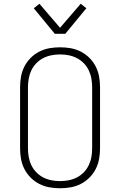

<svg xmlns="http://www.w3.org/2000/svg" viewBox="-20 -995 640 1023"><path d="M300 8Q271 8 243 3Q215 -2 189.5 -15Q164 -28 143.5 -48.5Q123 -69 110 -94.5Q97 -120 92 -148Q87 -176 87 -205V-530Q87 -559 92 -587Q97 -615 110 -640.5Q123 -666 143.5 -686.5Q164 -707 189.5 -720Q215 -733 243 -738Q271 -743 300 -743Q329 -743 357 -738Q385 -733 410.5 -720Q436 -707 456.5 -686.5Q477 -666 490 -640.5Q503 -615 508 -587Q513 -559 513 -530V-205Q513 -176 508 -148Q503 -120 490 -94.5Q477 -69 456.5 -48.5Q436 -28 410.5 -15Q385 -2 357 3Q329 8 300 8ZM300 -30Q323 -30 346 -34.5Q369 -39 389.5 -49.5Q410 -60 426.5 -77Q443 -94 453 -115Q463 -136 467 -159Q471 -182 471 -205V-530Q471 -553 467 -576Q463 -599 453 -620Q443 -641 426.5 -658Q410 -675 389.5 -685.5Q369 -696 346 -700.5Q323 -705 300 -705Q277 -705 254 -700.5Q231 -696 210.5 -685.5Q190 -675 173.5 -658Q157 -641 147 -620Q137 -599 133 -576Q129 -553 129 -530V-205Q129 -182 133 -159Q137 -136 147 -115Q157 -94 173.5 -77Q190 -60 210.5 -49.5Q231 -39 254 -34.5Q277 -30 300 -30ZM272 -815 160 -951 190 -975 300 -847 410 -975 440 -951 328 -815Z"/></svg>

Font: Iosevka Extralight Extended
Style: Regular
Weight: 200
Width: 7
Monospace: yes
Designer: Belleve Invis
Foundry: Belleve Invis
Version: Version 32.5.0; ttfautohint (v1.8.4)